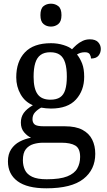

<svg xmlns="http://www.w3.org/2000/svg" viewBox="-20 -780 578 1040"><path d="M231 240Q127 240 75 201.5Q23 163 23 94Q23 55 40.5 28.5Q58 2 86.5 -13Q115 -28 148 -34Q128 -43 110.5 -63.5Q93 -84 93 -116Q93 -146 108.5 -168Q124 -190 158 -210Q115 -228 91.5 -269.5Q68 -311 68 -361Q68 -447 115 -496.5Q162 -546 256 -546Q292 -546 324 -536Q356 -526 370 -513Q380 -524 394 -536.5Q408 -549 426.5 -558Q445 -567 467 -567Q497 -567 511.5 -551.5Q526 -536 526 -515Q526 -494 513.5 -478.5Q501 -463 473 -463Q473 -474 466.5 -485.5Q460 -497 440 -497Q427 -497 417 -494Q407 -491 397 -485Q414 -464 425 -435.5Q436 -407 436 -364Q436 -290 391.5 -241Q347 -192 256 -192Q244 -192 228.5 -193.5Q213 -195 203 -197Q184 -187 170 -172Q156 -157 156 -134Q156 -116 167.5 -106Q179 -96 218 -96H331Q391 -96 427 -76.5Q463 -57 479.5 -23.5Q496 10 496 53Q496 139 431.5 189.5Q367 240 231 240ZM233 191Q305 191 344 175.5Q383 160 398.5 132.5Q414 105 414 70Q414 24 388 8.5Q362 -7 312 -7H214Q186 -7 161 0.5Q136 8 120 28Q104 48 104 88Q104 117 115 140.5Q126 164 154 177.5Q182 191 233 191ZM253 -240Q286 -240 305.5 -253Q325 -266 333.5 -294Q342 -322 342 -365Q342 -410 333 -439.5Q324 -469 304.5 -483Q285 -497 252 -497Q220 -497 200 -482.5Q180 -468 171 -438.5Q162 -409 162 -364Q162 -300 183.5 -270Q205 -240 253 -240ZM256 -636Q232 -636 215.5 -650Q199 -664 199 -698Q199 -733 215.5 -746.5Q232 -760 256 -760Q279 -760 296 -746.5Q313 -733 313 -698Q313 -664 296 -650Q279 -636 256 -636Z"/></svg>

Font: Noto Serif Hebrew
Style: Regular
Weight: 400
Designer: Monotype Design Team
Foundry: Monotype Imaging Inc.
Version: Version 2.003